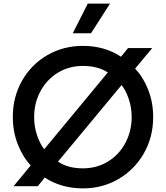

<svg xmlns="http://www.w3.org/2000/svg" viewBox="-20 -1021 918 1063"><path d="M228 -38 189 10H55L150 -105Q106 -152 78.5 -222Q51 -292 51 -373Q51 -485 102.5 -575Q154 -665 242.5 -716Q331 -767 439 -767Q559 -767 650 -707L689 -755H823L728 -641Q773 -594 800.5 -524Q828 -454 828 -373Q828 -261 776 -171Q724 -81 635.5 -29.5Q547 22 439 22Q319 22 228 -38ZM225 -195 577 -620Q521 -656 439 -656Q362 -656 300.5 -618.5Q239 -581 204 -516Q169 -451 169 -373Q169 -319 185.5 -271Q202 -223 225 -195ZM439 -89Q516 -89 577.5 -126.5Q639 -164 674 -229.5Q709 -295 709 -373Q709 -426 692.5 -474Q676 -522 653 -550L301 -126Q356 -89 439 -89ZM466 -1001H589L484 -837H383Z"/></svg>

Font: BLUETTI 2.0 Medium
Style: Italic
Weight: 500
Designer: Stijn de Vries
Foundry: tokotype
Version: Version 2.005;October 31, 2023;FontCreator 14.0.0.2814 64-bi